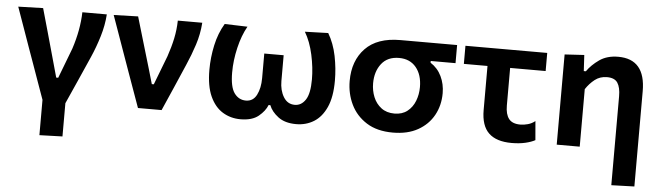

<svg xmlns="http://www.w3.org/2000/svg" viewBox="-46 -686 3632 1056"><g transform="rotate(5 1770.5 -157.5)"><path d="M195.5 196V1Q178.5 -46 161.5 -94.2Q144.5 -142.5 128 -188.5L96.5 -276.5Q77 -331.5 57.2 -387.5Q37.5 -443.5 18 -498L155 -502Q172 -442.5 191.8 -371.8Q211.5 -301 229.5 -237L260 -127.5H271Q287 -169.5 302.8 -210.8Q318.5 -252 334.5 -294Q369.5 -400.5 372 -498H507Q503 -437.5 484.2 -375.5Q465.5 -313.5 441 -258Q412 -191 381.8 -124.2Q351.5 -57.5 322.5 8.5V192Z M722.5 0Q705.5 -47 688.5 -95Q671.5 -143 655 -188.5L623.5 -277Q604 -332 584.2 -387.8Q564.5 -443.5 545 -498L679.5 -502Q697.5 -442 720 -365Q742.5 -288 763.5 -218.5L787 -137.5H798L859.5 -298Q877.5 -350.5 887.8 -399.2Q898 -448 899 -498H1034Q1029.5 -434.5 1010.2 -375.2Q991 -316 966.5 -260.5Q938.5 -195.5 909.8 -129.5Q881 -63.5 853 0Z M1289 12.5Q1235 12.5 1191 -14.2Q1147 -41 1121.2 -97.5Q1095.5 -154 1095.5 -244Q1095.5 -311.5 1110.2 -379.8Q1125 -448 1157.5 -502L1283.5 -498Q1254.5 -447 1238 -377Q1221.5 -307 1221.5 -240Q1221.5 -160 1246 -126.2Q1270.5 -92.5 1310 -92.5Q1350 -92.5 1369.2 -130.2Q1388.5 -168 1388.5 -223V-359H1495.5V-216.5Q1495.5 -165.5 1517.5 -129Q1539.5 -92.5 1580 -92.5Q1616 -92.5 1639 -127Q1662 -161.5 1662 -240Q1662 -305 1646.5 -376Q1631 -447 1600.5 -498L1729 -502Q1761 -448 1774.8 -379.8Q1788.5 -311.5 1788.5 -244Q1788.5 -154 1763 -97.5Q1737.5 -41 1694.2 -14.2Q1651 12.5 1596.5 12.5Q1534.5 12.5 1497.2 -15.8Q1460 -44 1446.5 -79H1437Q1424 -45.5 1388.8 -16.5Q1353.5 12.5 1289 12.5Z M2130.5 12.5Q2043 12.5 1985 -24.2Q1927 -61 1898.2 -120.8Q1869.5 -180.5 1869.5 -250Q1869.5 -362 1935 -430Q2000.5 -498 2127.5 -498H2441V-398H2304V-388.5Q2344 -363 2364.5 -320.2Q2385 -277.5 2385 -227Q2385 -159.5 2355 -105.2Q2325 -51 2268.2 -19.2Q2211.5 12.5 2130.5 12.5ZM2130 -92.5Q2173 -92.5 2201.2 -114.8Q2229.5 -137 2243.5 -173Q2257.5 -209 2257.5 -249.5Q2257.5 -317.5 2223.5 -358.5Q2189.5 -399.5 2129.5 -399.5Q2066 -399.5 2032.5 -356.5Q1999 -313.5 1999 -248.5Q1999 -208 2013.5 -172.5Q2028 -137 2057.2 -114.8Q2086.5 -92.5 2130 -92.5Z M2786 12.5Q2702 12.5 2659.8 -27.8Q2617.5 -68 2617.5 -155V-398H2487V-498H2938.5V-398H2742.5V-190.5Q2742.5 -142 2761.8 -117.2Q2781 -92.5 2825.5 -92.5Q2845 -92.5 2866.8 -98.5Q2888.5 -104.5 2906.5 -119L2915.5 -14.5Q2895 -3 2861.5 4.8Q2828 12.5 2786 12.5Z M3353 196V-295Q3353 -344 3336.5 -369Q3320 -394 3278 -394Q3239.5 -394 3211 -371.8Q3182.5 -349.5 3161.5 -317.5V0H3034.5V-498L3142.5 -504.5L3147.5 -416H3159Q3184 -452 3226 -481.5Q3268 -511 3330 -511Q3480 -511 3480 -334V192Z"/></g></svg>

Font: Commissioner SemiBold
Style: Regular
Weight: 600
Designer: Kostas Bartsokas
Foundry: Kostas Bartsokas
Version: Version 1.000; ttfautohint (v1.8.3)